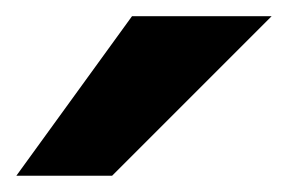

<svg xmlns="http://www.w3.org/2000/svg" viewBox="-20 -801 352 235"><path d="M141.6 -781.2H312.5L117.2 -585.9H0Z"/></svg>

Font: Andika
Style: Bold
Weight: 700
Designer: Victor Gaultney, Annie Olsen, Julie Remington, Don Collingsworth, Eric Hays, Becca Hirsbrunner
Foundry: SIL International
Version: Version 6.101